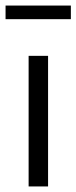

<svg xmlns="http://www.w3.org/2000/svg" viewBox="-23 -671 275 691"><path d="M80 0V-470H150V0ZM232 -651V-602H-3V-651Z"/></svg>

Font: Mukta Vaani Light
Style: Regular
Weight: 300
Designer: Noopur Datye, Girish Dalvi, Yashodeep Gholap, Pallavi Karambelkar
Foundry: Ek Type
Version: Version 2.538;PS 1.000;hotconv 16.6.51;makeotf.lib2.5.65220;